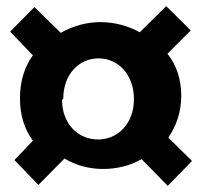

<svg xmlns="http://www.w3.org/2000/svg" viewBox="-20 -670 676 625"><path d="M27 -149 105 -68 190 -154C228 -131 271 -120 316 -120C359 -120 403 -130 441 -152L526 -65L605 -146L528 -222C553 -259 570 -304 570 -358C570 -413 554 -459 525 -495L601 -571L521 -650L435 -565C397 -586 352 -598 307 -598C261 -598 216 -585 178 -563L92 -647L13 -567L87 -490C60 -453 45 -406 45 -350C45 -296 59 -250 87 -212ZM186 -349C186 -428 237 -480 301 -480C365 -480 416 -427 416 -347C416 -268 364 -216 299 -216C234 -216 182 -267 182 -345Z"/></svg>

Font: GenEiGothic-pro-Regular
Style: Bold
Weight: 700
Designer: Ryoko NISHIZUKA (kana & ideographs); Paul D. Hunt (Latin, Greek & Cyrillic); Wenlong ZHANG (bopomofo); Sandoll Communica
Foundry: Adobe Systems Incorporated; o_tamon
Version: Version 1.000.140830